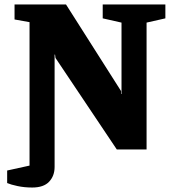

<svg xmlns="http://www.w3.org/2000/svg" viewBox="-20 -668 770 858"><path d="M124 170Q89 170 58.5 163.5Q28 157 12 150V94L112 72V-569L45 -581V-648H275L521 -261V-248H523V-567L439 -586V-648H719V-586L635 -567V0H502L228 -409L226 -424H224V78Q224 118 199.5 144Q175 170 124 170Z"/></svg>

Font: Faustina ExtraBold
Style: Regular
Weight: 800
Designer: Alfonso Garcia
Foundry: http://www.omnibus-type.com
Version: Version 1.200